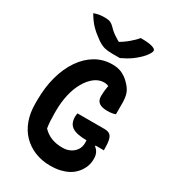

<svg xmlns="http://www.w3.org/2000/svg" viewBox="-230 -1062 1059 1195"><g transform="rotate(30 300.0 -465.0)"><path d="M313 -347H508Q532 -347 545.5 -337Q559 -327 564.5 -303.5Q570 -280 570 -239V-230H448Q410 -230 383.5 -235.5Q357 -241 341 -252Q325 -263 317.5 -280.5Q310 -298 310 -322Q310 -328 311 -335.5Q312 -343 313 -347ZM351 -720Q371 -720 388.5 -716.5Q406 -713 420.5 -706Q435 -699 448.5 -689.5Q462 -680 474 -667Q502 -640 512.5 -612Q523 -584 523 -540Q523 -527 523 -513.5Q523 -500 523 -487Q523 -474 523 -462Q513 -458 498.5 -455.5Q484 -453 466 -453Q427 -453 406.5 -467Q386 -481 386 -514Q386 -532 387.5 -547Q389 -562 392 -579.5Q395 -597 400 -619L405 -584Q394 -591 383.5 -594Q373 -597 361 -597Q325 -597 293.5 -573Q262 -549 238 -507Q214 -465 201.5 -410.5Q189 -356 189 -293V-275Q189 -246 190.5 -221Q192 -196 196 -171Q222 -143 257 -129Q292 -115 339 -115Q368 -115 392.5 -127Q417 -139 431.5 -160.5Q446 -182 446 -211Q446 -219 445.5 -225.5Q445 -232 444.5 -238Q444 -244 442 -250H513L510 -224Q526 -212 534.5 -195Q543 -178 543 -151Q543 -115 528.5 -85.5Q514 -56 495 -38Q479 -21 455 -8Q431 5 399.5 12.5Q368 20 328 20Q266 20 215.5 -1Q165 -22 129 -59.5Q93 -97 74 -150Q55 -203 55 -267V-292Q55 -386 76.5 -464Q98 -542 137.5 -599.5Q177 -657 231 -688.5Q285 -720 351 -720ZM369 -777Q359 -777 350 -777Q341 -777 331.5 -777Q322 -777 313 -777Q282 -777 259.5 -782.5Q237 -788 208 -807Q190 -820 173 -833.5Q156 -847 141 -862Q126 -877 112.5 -895.5Q99 -914 86 -936Q104 -943 122.5 -946Q141 -949 166 -949Q190 -949 203.5 -942.5Q217 -936 228 -925Q247 -904 269.5 -888Q292 -872 336 -848L280 -862Q297 -862 314 -862Q331 -862 348 -862L292 -847Q342 -877 372.5 -903Q403 -929 420 -950H426Q463 -950 485.5 -946Q508 -942 518.5 -935.5Q529 -929 529 -921Q529 -914 522.5 -902Q516 -890 503 -874Q491 -860 475.5 -846Q460 -832 443 -819.5Q426 -807 407 -796.5Q388 -786 369 -777Z"/></g></svg>

Font: Recursive Monospace Casual
Style: Bold
Weight: 700
Version: Version 1.047